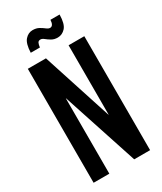

<svg xmlns="http://www.w3.org/2000/svg" viewBox="-217 -957 876 1036"><g transform="rotate(-30 221.0 -439.0)"><path d="M45 0V-710H158L298 -278H299V-710H397V0H298L144 -469H143V0ZM270 -775Q248 -775 232 -784.5Q216 -794 204.5 -803.5Q193 -813 183 -813Q170 -813 165.5 -803.5Q161 -794 159 -777H102Q104 -833 124 -855.5Q144 -878 171 -878Q194 -878 210 -869Q226 -860 238 -850.5Q250 -841 260 -841Q281 -841 283 -878H340Q339 -820 318.5 -797.5Q298 -775 270 -775Z"/></g></svg>

Font: Special Gothic Condensed Medium
Style: Regular
Weight: 500
Width: 3
Designer: Alistair McCready
Foundry: Monolith
Version: Version 1.000; ttfautohint (v1.8.4.7-5d5b)